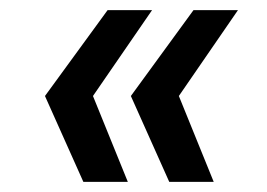

<svg xmlns="http://www.w3.org/2000/svg" viewBox="-20 -458 528 380"><path d="M281 -438 164 -268 233 -98H145L69 -268L193 -438ZM451 -438 334 -268 403 -98H315L239 -268L363 -438Z"/></svg>

Font: Ropa Sans
Style: Italic
Weight: 400
Version: Version 1.100